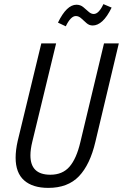

<svg xmlns="http://www.w3.org/2000/svg" viewBox="-20 -904 598 934"><path d="M215 10Q139 10 97.5 -26.5Q56 -63 56 -137Q56 -155 58.5 -175.5Q61 -196 66 -218L181 -693H253L137 -214Q128 -177 128 -148Q128 -54 225 -54Q284 -54 318 -93Q352 -132 371 -213L486 -693H558L444 -214Q418 -103 364 -46.5Q310 10 215 10ZM300 -776 262 -794Q304 -881 352 -881Q371 -881 385 -869.5Q399 -858 411 -847Q423 -836 436 -836Q449 -836 461 -849Q473 -862 483 -884L523 -867Q501 -822 478 -801Q455 -780 431 -780Q414 -780 401 -791.5Q388 -803 375.5 -814.5Q363 -826 349 -826Q324 -826 300 -776Z"/></svg>

Font: Ubuntu Sans Condensed
Style: Italic
Weight: 400
Width: 3
Italic angle: -13.5°
Designer: Dalton Maag Ltd
Foundry: Dalton Maag Ltd
Version: Version 1.006; ttfautohint (v1.8.4.7-5d5b)